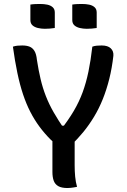

<svg xmlns="http://www.w3.org/2000/svg" viewBox="-20 -938 640 967"><path d="M368 3Q359 5 351.5 6Q344 7 336.5 8Q329 9 320 9Q290 9 273.5 -0.5Q257 -10 250.5 -28Q244 -46 244 -72Q244 -119 244 -165.5Q244 -212 244 -258H356Q356 -233 356 -207.5Q356 -182 356 -156.5Q356 -131 356 -106Q356 -76 358.5 -49Q361 -22 368 3ZM45 -703Q57 -707 68.5 -708Q80 -709 92 -709Q114 -709 129 -703Q144 -697 153.5 -681.5Q163 -666 166 -636Q174 -584 184.5 -539.5Q195 -495 211 -454Q227 -413 250.5 -372Q274 -331 307 -283L265 -305H330L285 -283Q325 -334 352 -380Q379 -426 396.5 -474Q414 -522 425.5 -577.5Q437 -633 445 -703Q456 -707 468 -708Q480 -709 492 -709Q523 -709 538 -694.5Q553 -680 551 -657Q544 -595 530.5 -541Q517 -487 498 -439.5Q479 -392 454 -350.5Q429 -309 400 -273.5Q371 -238 338 -207Q317 -207 302 -207.5Q287 -208 275.5 -211Q264 -214 254.5 -219.5Q245 -225 235 -235Q204 -266 178.5 -300.5Q153 -335 132.5 -375Q112 -415 96 -463Q80 -511 67.5 -570.5Q55 -630 45 -703ZM133 -915Q145 -917 158 -917.5Q171 -918 182 -918Q202 -918 218.5 -914.5Q235 -911 245.5 -901.5Q256 -892 256 -875V-797Q244 -795 231 -794Q218 -793 206 -793Q188 -793 171 -797Q154 -801 143.5 -810.5Q133 -820 133 -837ZM344 -915Q356 -917 369 -917.5Q382 -918 393 -918Q413 -918 429.5 -914.5Q446 -911 456.5 -901.5Q467 -892 467 -875V-797Q455 -795 442 -794Q429 -793 417 -793Q399 -793 382 -797Q365 -801 354.5 -810.5Q344 -820 344 -837Z"/></svg>

Font: Recursive Monospace Casual Medium
Style: Regular
Weight: 500
Version: Version 1.047